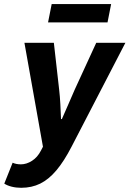

<svg xmlns="http://www.w3.org/2000/svg" viewBox="-55 -700 616 914"><path d="M45.7 194Q21.7 194 0.7 188.7Q-20.3 183.4 -34.6 174.1L5.1 74.6Q21.7 82.3 44.4 82.3Q71.3 82.3 97.4 65.5Q123.6 48.8 139.9 16.9L149.5 -1.5L61.3 -496.1H201.4L226.6 -273.1Q230.2 -242.4 232.3 -203.9Q234.4 -165.3 235.5 -133.1H239.5Q254.2 -165.6 270.4 -203.6Q286.6 -241.6 300.6 -273.1L403.1 -496.1H541.8L286.3 -2.9Q250 67.5 213.6 110.7Q177.2 154 136.6 174Q96.1 194 45.7 194ZM173.8 -593.5 191 -680.5H474L456.9 -593.5Z"/></svg>

Font: Source Sans 3
Style: Italic
Weight: 200
Italic angle: -11°
Designer: Paul D. Hunt
Foundry: Adobe
Version: Version 3.046;hotconv 1.0.118;makeotfexe 2.5.65603